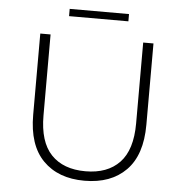

<svg xmlns="http://www.w3.org/2000/svg" viewBox="-57 -889 906 948"><g transform="rotate(5 396.5 -414.5)"><path d="M396 5Q266 5 191 -71Q116 -147 116 -297V-700H167V-299Q167 -168 227 -105Q287 -42 397 -42Q506 -42 566 -105Q626 -168 626 -299V-700H677V-297Q677 -147 602 -71Q527 5 396 5ZM250 -798V-834H544V-798Z"/></g></svg>

Font: Montserrat Thin Light
Style: Regular
Weight: 300
Version: Version 9.000